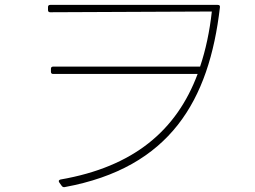

<svg xmlns="http://www.w3.org/2000/svg" viewBox="-20 -730 1040 784"><path d="M197 -428H787C701 -198 527 -49 227 3C220 5 218 9 222 15L232 29C235 33 239 35 244 34C675 -45 834 -320 878 -700C879 -707 876 -710 869 -710H185C179 -710 176 -707 176 -701V-689C176 -683 179 -680 185 -680L845 -683C836 -602 820 -526 797 -458H197C191 -458 188 -455 188 -449V-437C188 -431 191 -428 197 -428Z"/></svg>

Font: LINE Seed JP_OTF Thin
Style: Regular
Weight: 250
Designer: LY Corporation & Fontrix & Fontworks
Version: Version 1.007